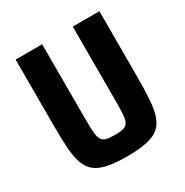

<svg xmlns="http://www.w3.org/2000/svg" viewBox="-161 -818 921 957"><g transform="rotate(-30 299.5 -340.0)"><path d="M299.5 8Q233.2 8 188.7 -1.2Q144.3 -10.4 118.3 -31.1Q92.4 -51.7 79.3 -87.7Q66.3 -123.6 62.5 -177.8Q58.7 -231.9 58.7 -307.9V-688H211.4V-268.3Q211.4 -216.8 213.5 -186Q215.6 -155.2 223.9 -140Q232.1 -124.7 250.4 -120Q268.7 -115.2 299.5 -115.2Q331.8 -115.2 349.4 -120Q366.9 -124.7 375.4 -140Q383.9 -155.2 385.7 -186Q387.5 -216.8 387.5 -268.3V-688H540.8V-307.9Q540.8 -231.9 536.7 -177.8Q532.6 -123.6 519.9 -87.7Q507.1 -51.7 481.4 -31.1Q455.8 -10.4 411.1 -1.2Q366.4 8 299.5 8Z"/></g></svg>

Font: Saira Thin SemiCondensed
Style: Regular
Weight: 100
Width: 4
Version: Version 1.101